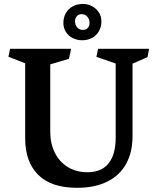

<svg xmlns="http://www.w3.org/2000/svg" viewBox="-20 -919 781 957"><path d="M416 -60.5Q446.3 -60.5 471.2 -69.3Q496.1 -78.1 513.2 -95.7Q556.6 -139.6 556.6 -232.9V-602.5L460.4 -635.7L468.8 -675.8H723.1L715.3 -634.3L640.6 -601.6V-241.2Q640.6 -160.2 608.6 -102.3Q576.7 -44.4 514.6 -13.7Q452.6 17.1 364.3 17.1Q235.4 17.1 170.4 -47.6Q105.5 -112.3 105.5 -229V-603.5L22 -636.2L30.3 -675.8H334.5L323.7 -626L230.5 -598.1V-261.7Q230.5 -203.6 253.2 -158Q275.9 -112.3 317.9 -86.4Q359.9 -60.5 416 -60.5ZM295.9 -804.7Q295.9 -831.5 307.9 -853Q319.8 -874.5 342 -887Q364.3 -899.4 393.1 -899.4Q417 -899.4 438.2 -888.4Q459.5 -877.4 472.4 -857.7Q485.4 -837.9 485.4 -812.5Q485.4 -785.2 473.1 -763.7Q460.9 -742.2 439.2 -730.2Q417.5 -718.3 389.6 -718.3Q364.3 -718.3 342.8 -729Q321.3 -739.7 308.6 -759.5Q295.9 -779.3 295.9 -804.7ZM426.3 -804.7Q426.3 -822.8 415.5 -835.7Q404.8 -848.6 386.2 -848.6Q372.1 -848.6 363 -838.1Q354 -827.6 354 -813Q354 -795.4 364.3 -782.7Q374.5 -770 394 -770Q408.7 -770 417.5 -779.8Q426.3 -789.6 426.3 -804.7Z"/></svg>

Font: Vesper Libre Medium
Style: Regular
Weight: 500
Designer: Robert Keller & Kimya Gandhi
Foundry: Mota Italic
Version: Version 1.058